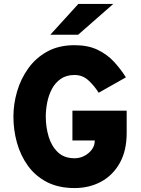

<svg xmlns="http://www.w3.org/2000/svg" viewBox="-20 -941 717 973"><path d="M358 12Q277 12 218.2 -18.2Q159.5 -48.5 122 -100.2Q84.5 -152 66.2 -216.8Q48 -281.5 48 -350Q48 -413.5 66.5 -477.2Q85 -541 123 -594.2Q161 -647.5 219.5 -679.8Q278 -712 358 -712Q426.5 -712 475 -688.5Q523.5 -665 557.8 -627.8Q592 -590.5 618 -549L480 -471Q457.5 -507 427.8 -534Q398 -561 358 -561Q316 -561 287.8 -541.2Q259.5 -521.5 243 -490Q226.5 -458.5 219.2 -421.5Q212 -384.5 212 -350Q212 -297 226.5 -248.8Q241 -200.5 273 -169.8Q305 -139 358 -139Q384.5 -139 407.8 -151.2Q431 -163.5 445.5 -183.2Q460 -203 460 -226V-229H347V-380H622V-268Q622 -177.5 587 -115Q552 -52.5 492.2 -20.2Q432.5 12 358 12ZM235 -765 377 -921H554L376 -765Z"/></svg>

Font: Overpass Black
Style: Regular
Weight: 900
Designer: Delve Withrington, Dave Bailey, Thomas Jockin
Foundry: Delve Fonts LLC
Version: Version 4.000; ttfautohint (v1.8.3)